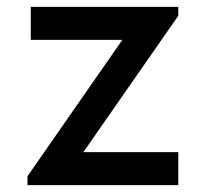

<svg xmlns="http://www.w3.org/2000/svg" viewBox="-20 -540 600 560"><path d="M69.8 -520H500V-494.1L223.1 -96.2H500V0H60.1V-25.9L336.9 -423.8H69.8Z"/></svg>

Font: Aldrich [RUS by Daymarius]
Style: Regular
Weight: 400
Designer: Matthew Desmond
Foundry: Matthew Desmond
Version: Version 1.002 August 24, 2018